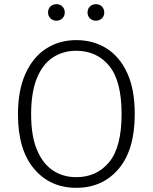

<svg xmlns="http://www.w3.org/2000/svg" viewBox="-20 -888 731 919"><path d="M345 11Q220 11 143 -80Q66 -171 66 -341Q66 -456 102 -535.5Q138 -615 201 -655.5Q264 -696 345 -696Q426 -696 489 -657Q552 -618 588.5 -539.5Q625 -461 625 -342Q625 -171 548 -80Q471 11 345 11ZM345 -40Q443 -40 502.5 -112Q562 -184 562 -342Q562 -501 502.5 -573Q443 -645 345 -645Q282 -645 233 -613Q184 -581 156.5 -513.5Q129 -446 129 -341Q129 -237 157 -170.5Q185 -104 233.5 -72Q282 -40 345 -40ZM250 -789Q233 -789 221.5 -800Q210 -811 210 -828Q210 -846 221.5 -857Q233 -868 250 -868Q268 -868 279 -856.5Q290 -845 290 -828Q290 -811 278.5 -800Q267 -789 250 -789ZM439 -789Q422 -789 410.5 -800Q399 -811 399 -828Q399 -846 410.5 -857Q422 -868 439 -868Q457 -868 468 -856.5Q479 -845 479 -828Q479 -811 467.5 -800Q456 -789 439 -789Z"/></svg>

Font: Trujillo Light
Style: Regular
Weight: 300
Designer: Fira Sans original fonts by bBox Type GmbH, Carrois Corporate GbR, & Edenspiekermann AG / Changes by Cristiano Sobral
Foundry: Fira Sans original fonts by bBox Type GmbH, Carrois Corporate GbR, & Edenspiekermann AG / Changes by Cristiano Sobral
Version: Version 4.301;July 28, 2020;FontCreator 13.0.0.2655 64-bit